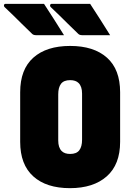

<svg xmlns="http://www.w3.org/2000/svg" viewBox="-65 -959 685 999"><path d="M164 -939Q192 -896 217 -857Q242 -818 268 -776H122Q109 -776 102 -783Q70 -814 47.5 -836Q25 -858 5 -878Q-15 -898 -42 -923Q-46 -928 -44 -933.5Q-42 -939 -36 -939ZM404 -939Q432 -896 457 -857Q482 -818 508 -776H362Q349 -776 342 -783Q310 -814 287.5 -836Q265 -858 245 -878Q225 -898 198 -923Q194 -928 196 -933.5Q198 -939 204 -939ZM300 -720Q423 -720 491.5 -659Q560 -598 560 -479V-221Q560 -103 490.5 -41.5Q421 20 299 20Q176 20 108 -41.5Q40 -103 40 -221V-479Q40 -598 108.5 -659Q177 -720 300 -720ZM238 -228Q238 -191 256 -173Q271 -158 300 -158Q333 -158 347.5 -177Q362 -196 362 -232V-472Q362 -509 344 -527Q329 -542 300 -542Q267 -542 252.5 -523Q238 -504 238 -468Z"/></svg>

Font: Recursive Mn Lnr St Blk
Style: Regular
Weight: 900
Monospace: yes
Version: Version 1.079;hotconv 1.0.112;makeotfexe 2.5.65598; ttfautoh